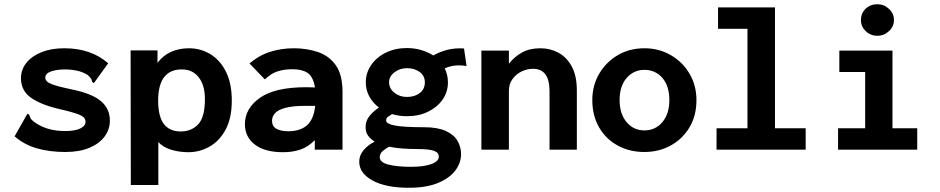

<svg xmlns="http://www.w3.org/2000/svg" viewBox="-20 -707 4440 907"><path d="M288 11Q215 11 155 -6Q95 -23 49 -63L105 -162L110 -170L118 -165Q120 -158 123.5 -150Q127 -142 140 -132Q168 -111 204.5 -99.5Q241 -88 289 -88Q334 -88 359 -100Q384 -112 384 -132Q384 -153 356.5 -164.5Q329 -176 264 -191Q176 -211 127.5 -244.5Q79 -278 79 -338Q79 -378 104.5 -410Q130 -442 176 -460.5Q222 -479 284 -479Q410 -479 491 -408L429 -322L423 -314L415 -321Q414 -329 410 -335.5Q406 -342 394 -353Q372 -367 344 -373Q316 -379 286 -379Q248 -379 221 -369.5Q194 -360 194 -340Q194 -321 224 -309.5Q254 -298 322 -284Q414 -265 456.5 -229.5Q499 -194 499 -137Q499 -96 474.5 -62.5Q450 -29 403 -9Q356 11 288 11Z M598 167 597 -469H724V-410Q750 -445 788 -462Q826 -479 872 -479Q928 -479 974 -451Q1020 -423 1047.5 -368Q1075 -313 1075 -232Q1075 -149 1046 -95Q1017 -41 970 -14.5Q923 12 870 12Q826 12 787.5 0Q749 -12 728 -36V167ZM834 -86Q884 -86 916 -119.5Q948 -153 948 -239Q948 -304 919 -341.5Q890 -379 840 -379Q786 -380 756.5 -344Q727 -308 727 -229Q728 -154 755 -120Q782 -86 834 -86Z M1317 12Q1231 12 1184 -24Q1137 -60 1137 -120Q1137 -195 1208 -245Q1279 -295 1427 -295Q1442 -295 1468 -294Q1459 -346 1432.5 -363Q1406 -380 1362 -380Q1324 -380 1293 -370.5Q1262 -361 1231 -332L1159 -407Q1204 -446 1257 -462.5Q1310 -479 1367 -479Q1430 -479 1482.5 -461Q1535 -443 1566.5 -398.5Q1598 -354 1598 -273V0H1467V-45Q1437 -14 1400.5 -1Q1364 12 1317 12ZM1265 -137Q1265 -110 1286 -98.5Q1307 -87 1342 -87Q1398 -87 1430 -115Q1462 -143 1469 -207Q1457 -207 1445 -207Q1433 -207 1425 -207Q1363 -207 1328 -197.5Q1293 -188 1279 -172Q1265 -156 1265 -137Z M1902 -158Q1865 -158 1832 -168Q1821 -161 1812.5 -155Q1804 -149 1804 -138Q1804 -122 1845.5 -114Q1887 -106 1983 -106Q2047 -106 2085.5 -88.5Q2124 -71 2141 -42Q2158 -13 2158 21Q2158 61 2132 97Q2106 133 2051 156.5Q1996 180 1911 180Q1802 180 1739.5 145.5Q1677 111 1677 57Q1677 27 1697.5 2.5Q1718 -22 1750 -38Q1730 -50 1718.5 -66.5Q1707 -83 1707 -106Q1707 -136 1725 -158.5Q1743 -181 1770 -199Q1741 -221 1724.5 -251.5Q1708 -282 1708 -318Q1708 -363 1733.5 -400Q1759 -437 1803 -458.5Q1847 -480 1902 -480Q1938 -480 1970 -470.5Q2002 -461 2027 -445Q2056 -462 2093 -471.5Q2130 -481 2172 -478L2184 -395Q2127 -405 2081 -384Q2096 -353 2096 -318Q2096 -272 2070.5 -236Q2045 -200 2001.5 -179Q1958 -158 1902 -158ZM1902 -249Q1939 -249 1963 -267.5Q1987 -286 1987 -318Q1987 -349 1962.5 -367Q1938 -385 1902 -385Q1870 -385 1844 -366Q1818 -347 1818 -318Q1818 -289 1843 -269Q1868 -249 1902 -249ZM1774 36Q1774 60 1815 70.5Q1856 81 1922 81Q1983 81 2018 68Q2053 55 2053 33Q2053 14 2030.5 5.5Q2008 -3 1948 -3Q1914 -3 1880.5 -5.5Q1847 -8 1818 -14Q1800 -4 1787 7.5Q1774 19 1774 36Z M2254 0V-468H2384V-406Q2410 -439 2446 -459Q2482 -479 2533 -479Q2579 -479 2618 -458Q2657 -437 2681 -393Q2705 -349 2705 -278V0H2576V-276Q2576 -382 2498 -382Q2470 -382 2444 -369.5Q2418 -357 2401 -333.5Q2384 -310 2384 -278V0Z M3024 11Q2954 11 2898 -19.5Q2842 -50 2810 -105.5Q2778 -161 2778 -234Q2778 -303 2810.5 -358.5Q2843 -414 2898.5 -446.5Q2954 -479 3024 -479Q3093 -479 3149 -446.5Q3205 -414 3237.5 -358.5Q3270 -303 3270 -234Q3270 -161 3237.5 -106Q3205 -51 3149 -20Q3093 11 3024 11ZM3024 -91Q3076 -91 3109 -130Q3142 -169 3142 -234Q3142 -301 3109 -339Q3076 -377 3024 -377Q2974 -377 2940.5 -339Q2907 -301 2907 -234Q2907 -169 2940 -130Q2973 -91 3024 -91Z M3365 0V-101H3511V-571H3372V-672H3641V-101H3786V0Z M3939 0V-101H4067V-367H3945V-468H4196V-101H4313V0ZM4125 -538Q4092 -538 4069.5 -560Q4047 -582 4047 -612Q4047 -644 4069 -665.5Q4091 -687 4125 -687Q4156 -687 4179.5 -665Q4203 -643 4203 -612Q4203 -582 4179.5 -560Q4156 -538 4125 -538Z"/></svg>

Font: Inconsolata SemiExpanded ExtraBold
Style: Regular
Weight: 800
Width: 6
Monospace: yes
Designer: Raph Levien, Cyreal, Brenton Simpson
Foundry: Raph Levien, Cyreal, Google
Version: Version 3.001; ttfautohint (v1.8.2.53-6de2)